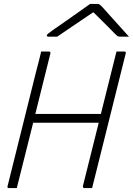

<svg xmlns="http://www.w3.org/2000/svg" viewBox="-20 -964 681 984"><path d="M452 0H413Q408 0 406 -3.5Q404 -7 405 -11Q425 -92 445.5 -173Q466 -254 486 -335H150Q129 -251 108 -167.5Q87 -84 66 0H27Q15 0 19 -11Q56 -158 92.5 -306Q129 -454 166 -601Q173 -626 179 -650.5Q185 -675 191 -700H230Q235 -700 237.5 -696.5Q240 -693 238 -689Q219 -612 199.5 -534.5Q180 -457 161 -380H497Q517 -460 537 -540Q557 -620 577 -700H616Q628 -700 624 -689Q587 -542 550.5 -394.5Q514 -247 477 -100Q471 -75 464.5 -50Q458 -25 452 0ZM442 -944H478Q486 -944 491 -940.5Q496 -937 509 -923Q519 -912 542 -886Q565 -860 592.5 -830Q620 -800 641 -776H601Q589 -776 584.5 -778Q580 -780 573 -787Q558 -802 530 -830.5Q502 -859 460 -900H456Q395 -859 351 -829Q307 -799 273 -776H230Q218 -776 220 -783Q221 -787 226.5 -791.5Q232 -796 251 -810Q267 -821 293 -839Q319 -857 348 -877.5Q377 -898 402.5 -916Q428 -934 442 -944Z"/></svg>

Font: Recursive Mn Lnr St Lt
Style: Italic
Weight: 300
Italic angle: -15°
Monospace: yes
Version: Version 1.079;hotconv 1.0.112;makeotfexe 2.5.65598; ttfautoh